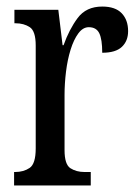

<svg xmlns="http://www.w3.org/2000/svg" viewBox="-20 -566 423 586"><path d="M23 0V-41H26Q52 -41 70.5 -53.5Q89 -66 89 -113V-427Q89 -471 71 -483Q53 -495 27 -495H24V-536H158L171 -428H174Q191 -476 217 -511Q243 -546 292 -546Q332 -546 351.5 -525.5Q371 -505 371 -471Q371 -441 352 -423Q333 -405 292 -405Q292 -446 283 -464.5Q274 -483 251 -483Q233 -483 219 -464Q205 -445 195.5 -414.5Q186 -384 181.5 -347.5Q177 -311 177 -276V-108Q177 -64 195 -52.5Q213 -41 238 -41H257V0Z"/></svg>

Font: Noto Serif Myanmar ExtraCondensed
Style: Regular
Weight: 400
Width: 2
Designer: Ben Mitchell and the Monotype Design Team
Foundry: Monotype Imaging Inc.
Version: Version 2.106; ttfautohint (v1.8.4.7-5d5b)